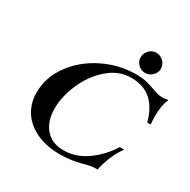

<svg xmlns="http://www.w3.org/2000/svg" viewBox="-190 -1047 1222 1234"><g transform="rotate(30 421.0 -430.0)"><path d="M84 -262Q84 -375 154.5 -472Q225 -569 340.5 -626Q456 -683 583 -683Q625 -683 654 -676.5Q683 -670 719 -657Q746 -647 763 -642.5Q780 -638 800 -638Q816 -638 838 -643L842 -640Q819 -593 819 -513Q819 -480 822 -450H797Q771 -547 714.5 -597.5Q658 -648 566 -648Q473 -648 397.5 -582.5Q322 -517 279 -419.5Q236 -322 236 -233Q236 -138 284 -82Q332 -26 419 -26Q509 -26 588.5 -82Q668 -138 723 -225H755Q696 -143 671 -29H660Q636 -29 617 -25Q598 -21 565 -12Q493 8 410 8Q310 8 236 -27Q162 -62 123 -123Q84 -184 84 -262ZM550 -792Q550 -823 572 -845.5Q594 -868 624 -868Q655 -868 677.5 -845.5Q700 -823 700 -792Q700 -763 677.5 -741Q655 -719 624 -719Q594 -719 572 -741Q550 -763 550 -792Z"/></g></svg>

Font: Ibarra Real Nova
Style: Bold Italic
Weight: 700
Italic angle: -22°
Designer: Jose Maria Ribagorda & Octavio Pardo
Foundry: Octavio Pardo
Version: Version 1.014